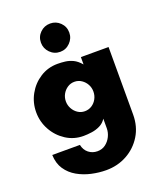

<svg xmlns="http://www.w3.org/2000/svg" viewBox="-168 -799 968 1154"><g transform="rotate(-20 316.0 -222.0)"><path d="M310 250Q264 250 216.5 239.5Q169 229 128.5 206Q88 183 62.5 145.5Q37 108 35 53H212Q219 87 243 106Q267 125 299 125Q329 125 351 108.5Q373 92 385.5 66.5Q398 41 398 14V-47Q383 -23 358 -10.5Q333 2 304.5 6Q276 10 252 10Q190 10 140 -22.5Q90 -55 61 -107.5Q32 -160 32 -221Q32 -282 61 -334.5Q90 -387 140 -419Q190 -451 252 -451Q276 -451 300.5 -448Q325 -445 349.5 -433.5Q374 -422 398 -394V-441H575V-9Q575 67 539 125.5Q503 184 443 217Q383 250 310 250ZM310 -127Q335 -127 355 -140Q375 -153 386.5 -174.5Q398 -196 398 -221Q398 -246 386.5 -267Q375 -288 355 -301.5Q335 -315 310 -315Q285 -315 265 -301.5Q245 -288 233.5 -267Q222 -246 222 -221Q222 -197 233.5 -175.5Q245 -154 265 -140.5Q285 -127 310 -127ZM293 -513Q255 -513 228.5 -540Q202 -567 202 -604Q202 -642 228.5 -668Q255 -694 293 -694Q330 -694 356.5 -668Q383 -642 383 -604Q383 -567 356.5 -540Q330 -513 293 -513Z"/></g></svg>

Font: Teachers ExtraBold
Style: Regular
Weight: 800
Designer: Alfredo Marco Pradil, Chank Diesel
Version: Version 1.001